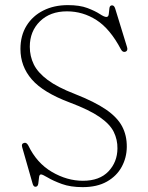

<svg xmlns="http://www.w3.org/2000/svg" viewBox="-20 -734 592 770"><path d="M311.5 16.5Q263 16.5 228 3.8Q193 -9 171.8 -21.8Q150.5 -34.5 144.5 -34.5Q137.5 -34.5 136.5 -22Q135.5 -9.5 133.5 2.8Q131.5 15 122 15Q114 15 110.5 1.5L69 -143.5Q64.5 -158 77 -161Q86.5 -163.5 93.5 -150.5Q127.5 -80 188.2 -44.5Q249 -9 312.5 -9Q379 -9 414.8 -46.5Q450.5 -84 451 -138.5Q451.5 -174 436.2 -205Q421 -236 379.5 -264.8Q338 -293.5 259.5 -323Q153 -363 107.5 -415.5Q62 -468 62 -537.5Q62 -591.5 86.5 -631Q111 -670.5 154 -692Q197 -713.5 252 -713.5Q299.5 -713.5 330.5 -701.8Q361.5 -690 379.8 -678Q398 -666 406.5 -666Q415 -666 416.2 -677.5Q417.5 -689 418.8 -700.8Q420 -712.5 429.5 -712.5Q438 -712.5 442 -699.5L489.5 -545Q494 -530.5 483 -526.5Q472 -523 465 -536Q421.5 -618.5 367 -653.5Q312.5 -688.5 248.5 -688.5Q181 -688.5 140.2 -648.5Q99.5 -608.5 99.5 -546.5Q99.5 -508.5 115.5 -475.8Q131.5 -443 171 -413.5Q210.5 -384 280.5 -357Q359.5 -326 405 -294.8Q450.5 -263.5 469.8 -227Q489 -190.5 488.5 -144.5Q488 -101.5 468 -64.8Q448 -28 408.8 -5.8Q369.5 16.5 311.5 16.5Z"/></svg>

Font: Fraunces 9pt S050 Thin
Style: Regular
Weight: 100
Version: Version 1.000; ttfautohint (v1.8.3)